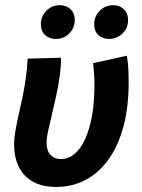

<svg xmlns="http://www.w3.org/2000/svg" viewBox="-20 -726 560 758"><path d="M202.8 12Q145.4 12 108.3 -9.6Q71.1 -31.2 53.4 -69.2Q35.6 -107.2 35.6 -154.4Q35.6 -177.7 40.4 -206.8Q45.2 -236 52.9 -269.7Q60.7 -303.5 68.5 -340.5Q76.2 -377.6 81.8 -416.4Q87.4 -455.2 89 -494.5L220.9 -498.1Q220.9 -461.6 215.2 -422.3Q209.5 -382.9 200.9 -343.3Q192.3 -303.8 183.7 -268.7Q175.2 -233.6 169.5 -206.8Q163.8 -180 163.8 -165.3Q163.8 -131.3 179.4 -114.7Q195 -98 219.7 -98Q249.5 -98 273.8 -118Q298 -138 315.7 -176Q333.3 -214 343.1 -267.9Q352.9 -321.8 352.9 -389.4Q352.9 -410.1 351.5 -433.6Q350 -457 347.5 -476.7L481 -506.1Q486 -471.2 487 -447.4Q488 -423.5 488 -402.8Q488 -301.5 466.8 -224.3Q445.5 -147.1 406.9 -94.5Q368.4 -41.9 316.4 -14.9Q264.4 12 202.8 12ZM200.2 -572.3Q175 -572.3 158.2 -587.6Q141.3 -602.8 141.3 -631.3Q141.3 -660.7 162.8 -683.1Q184.3 -705.6 216.1 -705.6Q241.3 -705.6 258.2 -689.9Q275.1 -674.2 275.1 -646.2Q275.1 -615.6 253.5 -594Q232 -572.3 200.2 -572.3ZM410.7 -572.3Q385.5 -572.3 368.6 -587.6Q351.8 -602.8 351.8 -631.3Q351.8 -660.7 373.3 -683.1Q394.8 -705.6 426.6 -705.6Q451.8 -705.6 468.7 -689.9Q485.6 -674.2 485.6 -646.2Q485.6 -615.6 464 -594Q442.5 -572.3 410.7 -572.3Z"/></svg>

Font: Source Sans Variable
Style: Italic
Weight: 200
Italic angle: -11°
Designer: Paul D. Hunt
Foundry: Adobe Systems Incorporated
Version: Version 3.006;hotconv 1.0.111;makeotfexe 2.5.65597